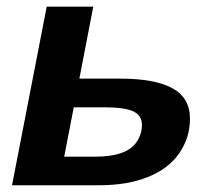

<svg xmlns="http://www.w3.org/2000/svg" viewBox="-20 -548 640 568"><path d="M335.4 -315.4Q437.5 -315.4 489.7 -287.1Q542 -258.8 542 -196.8Q542 -140.6 510.3 -94.7Q478.5 -48.8 417.7 -24.4Q356.9 0 274.4 0H15.6L118.2 -528.3H255.9L214.8 -315.4ZM169.9 -84.5H261.2Q309.1 -84.5 339.8 -95.7Q370.6 -106.9 385.3 -129.6Q399.9 -152.3 399.9 -178.7Q399.9 -207 373.8 -218.8Q347.7 -230.5 290 -230.5H198.2Z"/></svg>

Font: Cousine
Style: Bold Italic
Weight: 700
Italic angle: -12°
Monospace: yes
Designer: Steve Matteson
Foundry: Ascender Corporation
Version: Version 1.20